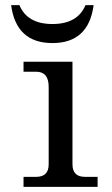

<svg xmlns="http://www.w3.org/2000/svg" viewBox="-20 -729 437 749"><path d="M360.8 0H71.8V-39.1H121.1Q169.9 -39.1 169.9 -87.9V-390.1Q169.9 -449.2 121.1 -449.2H71.8V-488.3H262.7V-87.9Q262.7 -39.1 311.5 -39.1H360.8ZM184.6 -561Q43 -561 23.4 -709H55.7Q86.4 -635.3 184.6 -635.3Q282.7 -635.3 313.5 -709H345.2Q325.7 -561 184.6 -561Z"/></svg>

Font: Munson
Style: Regular
Weight: 400
Designer: Paul James MIller
Foundry: High-Logic / Made with FontCreator
Version: Version 2.10;May 5, 2019;FontCreator 11.5.0.2430 64-bit